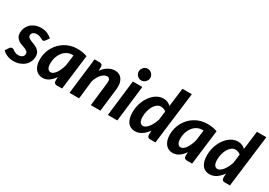

<svg xmlns="http://www.w3.org/2000/svg" viewBox="-3 -1562 3340 2387"><g transform="rotate(30 1667.0 -369.0)"><path d="M364.5 -413.5Q358.5 -405 352.8 -401.2Q347 -397.5 338.5 -397.5Q329 -397.5 319.8 -402.5Q310.5 -407.5 299 -413.2Q287.5 -419 272.8 -424Q258 -429 238 -429Q200.5 -429 182.2 -413Q164 -397 164 -373Q164 -353.5 178.5 -341.8Q193 -330 215 -320.8Q237 -311.5 262.5 -302Q288 -292.5 310 -277.5Q332 -262.5 346.5 -239Q361 -215.5 361 -179Q361 -141 346 -107Q331 -73 302.8 -47.5Q274.5 -22 234.5 -7Q194.5 8 145 8Q120.5 8 97.2 3.2Q74 -1.5 53.2 -10.2Q32.5 -19 15.8 -30.5Q-1 -42 -12.5 -55.5L21.5 -107Q27.5 -116 36 -121Q44.5 -126 56.5 -126Q67.5 -126 76.5 -119.8Q85.5 -113.5 96.5 -106.2Q107.5 -99 122.8 -92.8Q138 -86.5 162.5 -86.5Q181 -86.5 195.2 -91.2Q209.5 -96 219.2 -104.2Q229 -112.5 233.8 -123.5Q238.5 -134.5 238.5 -146.5Q238.5 -168.5 224 -180.5Q209.5 -192.5 187.8 -201.5Q166 -210.5 140.5 -219Q115 -227.5 93.2 -242Q71.5 -256.5 57 -279.5Q42.5 -302.5 42.5 -341Q42.5 -376 55.8 -408.8Q69 -441.5 94.5 -467Q120 -492.5 157.8 -508Q195.5 -523.5 245 -523.5Q295.5 -523.5 334.8 -506.2Q374 -489 400 -462.5Z M843 0H769.5Q756.5 0 747.8 -3.5Q739 -7 733.8 -13Q728.5 -19 726.5 -27Q724.5 -35 724.5 -44.5L726.5 -97Q693.5 -48.5 652.8 -20.5Q612 7.5 563 7.5Q534.5 7.5 508.8 -3.8Q483 -15 463.5 -37.8Q444 -60.5 432.8 -95.2Q421.5 -130 421.5 -176.5Q421.5 -223 433 -266.8Q444.5 -310.5 466 -349Q487.5 -387.5 518.2 -419.8Q549 -452 586.8 -475Q624.5 -498 668.8 -510.8Q713 -523.5 762 -523.5Q798 -523.5 834 -518.2Q870 -513 905 -500ZM617.5 -103Q636 -103 654.2 -116.5Q672.5 -130 688.5 -153.5Q704.5 -177 718 -208.5Q731.5 -240 741.5 -276.5L760.5 -426.5Q755.5 -427 751 -427Q746.5 -427 742.5 -427Q702.5 -427 669 -409Q635.5 -391 611.2 -360Q587 -329 573.2 -288Q559.5 -247 559.5 -201.5Q559.5 -149.5 575.5 -126.2Q591.5 -103 617.5 -103Z M949.5 0 1011.5 -516H1082Q1103.5 -516 1115.5 -505.5Q1127.5 -495 1127.5 -472L1126 -417.5Q1164.5 -471.5 1210.2 -497.5Q1256 -523.5 1305.5 -523.5Q1337.5 -523.5 1363.5 -510.5Q1389.5 -497.5 1406.8 -472.5Q1424 -447.5 1431 -411Q1438 -374.5 1432 -327.5L1393 0H1255.5L1294 -327.5Q1300 -374 1289.5 -393.2Q1279 -412.5 1252.5 -412.5Q1233.5 -412.5 1213.5 -401.2Q1193.5 -390 1175 -369.5Q1156.5 -349 1141 -320Q1125.5 -291 1116 -255.5L1087.5 0Z M1697.5 -515.5 1636 0H1500L1561.5 -515.5ZM1727.5 -662Q1727.5 -644.5 1720.2 -629.5Q1713 -614.5 1701.2 -603Q1689.5 -591.5 1674.2 -585Q1659 -578.5 1643 -578.5Q1627 -578.5 1612.2 -585Q1597.5 -591.5 1586.2 -603Q1575 -614.5 1568.2 -629.5Q1561.5 -644.5 1561.5 -662Q1561.5 -679 1568.5 -694.2Q1575.5 -709.5 1586.8 -721Q1598 -732.5 1612.8 -739.2Q1627.5 -746 1643.5 -746Q1660 -746 1675.2 -739.5Q1690.5 -733 1702 -721.5Q1713.5 -710 1720.5 -694.8Q1727.5 -679.5 1727.5 -662Z M2109.5 0Q2096.5 0 2087.8 -3.5Q2079 -7 2074 -13Q2069 -19 2067 -27Q2065 -35 2065 -44.5L2067 -103Q2031 -51.5 1986.2 -22Q1941.5 7.5 1891 7.5Q1859 7.5 1832.5 -4Q1806 -15.5 1787.2 -39.2Q1768.5 -63 1758.2 -99.5Q1748 -136 1748 -186Q1748 -230 1757.2 -272.2Q1766.5 -314.5 1783.2 -352Q1800 -389.5 1823.2 -421Q1846.5 -452.5 1874.2 -475.2Q1902 -498 1933.8 -510.8Q1965.5 -523.5 1999.5 -523.5Q2033 -523.5 2060 -511.8Q2087 -500 2107 -480L2140.5 -745.5H2275.5L2183 0ZM1945.5 -99Q1963.5 -99 1983 -112.2Q2002.5 -125.5 2020.5 -148.5Q2038.5 -171.5 2054 -202.5Q2069.5 -233.5 2080.5 -269L2096 -392.5Q2080 -407.5 2060 -414Q2040 -420.5 2021 -420.5Q1991 -420.5 1966 -401.2Q1941 -382 1923 -350.8Q1905 -319.5 1895 -279.8Q1885 -240 1885 -199.5Q1885 -148 1901 -123.5Q1917 -99 1945.5 -99Z M2710 0H2636.5Q2623.5 0 2614.8 -3.5Q2606 -7 2600.8 -13Q2595.5 -19 2593.5 -27Q2591.5 -35 2591.5 -44.5L2593.5 -97Q2560.5 -48.5 2519.8 -20.5Q2479 7.5 2430 7.5Q2401.5 7.5 2375.8 -3.8Q2350 -15 2330.5 -37.8Q2311 -60.5 2299.8 -95.2Q2288.5 -130 2288.5 -176.5Q2288.5 -223 2300 -266.8Q2311.5 -310.5 2333 -349Q2354.5 -387.5 2385.2 -419.8Q2416 -452 2453.8 -475Q2491.5 -498 2535.8 -510.8Q2580 -523.5 2629 -523.5Q2665 -523.5 2701 -518.2Q2737 -513 2772 -500ZM2484.5 -103Q2503 -103 2521.2 -116.5Q2539.5 -130 2555.5 -153.5Q2571.5 -177 2585 -208.5Q2598.5 -240 2608.5 -276.5L2627.5 -426.5Q2622.5 -427 2618 -427Q2613.5 -427 2609.5 -427Q2569.5 -427 2536 -409Q2502.5 -391 2478.2 -360Q2454 -329 2440.2 -288Q2426.5 -247 2426.5 -201.5Q2426.5 -149.5 2442.5 -126.2Q2458.5 -103 2484.5 -103Z M3179 0Q3166 0 3157.2 -3.5Q3148.5 -7 3143.5 -13Q3138.5 -19 3136.5 -27Q3134.5 -35 3134.5 -44.5L3136.5 -103Q3100.5 -51.5 3055.8 -22Q3011 7.5 2960.5 7.5Q2928.5 7.5 2902 -4Q2875.5 -15.5 2856.8 -39.2Q2838 -63 2827.8 -99.5Q2817.5 -136 2817.5 -186Q2817.5 -230 2826.8 -272.2Q2836 -314.5 2852.8 -352Q2869.5 -389.5 2892.8 -421Q2916 -452.5 2943.8 -475.2Q2971.5 -498 3003.2 -510.8Q3035 -523.5 3069 -523.5Q3102.5 -523.5 3129.5 -511.8Q3156.5 -500 3176.5 -480L3210 -745.5H3345L3252.5 0ZM3015 -99Q3033 -99 3052.5 -112.2Q3072 -125.5 3090 -148.5Q3108 -171.5 3123.5 -202.5Q3139 -233.5 3150 -269L3165.5 -392.5Q3149.5 -407.5 3129.5 -414Q3109.5 -420.5 3090.5 -420.5Q3060.5 -420.5 3035.5 -401.2Q3010.5 -382 2992.5 -350.8Q2974.5 -319.5 2964.5 -279.8Q2954.5 -240 2954.5 -199.5Q2954.5 -148 2970.5 -123.5Q2986.5 -99 3015 -99Z"/></g></svg>

Font: Lato Heavy
Style: Italic
Weight: 800
Italic angle: -7°
Designer: Lukasz Dziedzic
Foundry: tyPoland Lukasz Dziedzic
Version: Version 2.007; 2014-02-27